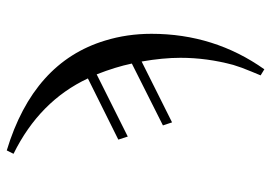

<svg xmlns="http://www.w3.org/2000/svg" viewBox="-137 -455 802 568"><g transform="rotate(-90 264.0 -171.0)"><path d="M93 -532 103 -552Q364 -473 428 -261Q448 -196 448 -124Q448 62 343 210L325 199Q329 189 336 172.5Q343 156 347.5 143.5Q352 131 356 118Q377 40 377 -38Q377 -90 366 -153L186 -63L177 -90L360 -182Q350 -230 328 -286L144 -194L135 -222L316 -312Q249 -455 93 -532Z"/></g></svg>

Font: STIX MathJax Main
Style: Italic
Weight: 400
Italic angle: -16.33°
Designer: MicroPress Inc., with final additions and corrections provided by Coen Hoffman, Elsevier (retired)
Version: Version 1.1.1